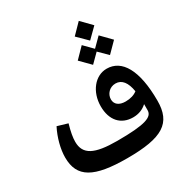

<svg xmlns="http://www.w3.org/2000/svg" viewBox="-233 -1238 1365 1426"><g transform="rotate(-30 449.5 -525.0)"><path d="M447 7C750 7 854 -60 854 -252C854 -514 775 -646 645 -646C545 -646 468 -549 468 -425C468 -305 533 -234 637 -234C684 -234 724 -250 755 -279V-227C755 -169 689 -142 447 -142C251 -142 172 -183 172 -292C172 -329 180 -373 198 -436L110 -462C72 -388 49 -300 49 -228C49 -57 162 7 447 7ZM490 -805 573 -721 645 -793 718 -721 801 -805 718 -890 645 -817 573 -890ZM559 -432C559 -477 595 -518 647 -518C701 -518 734 -474 747 -394C723 -375 689 -364 647 -364C591 -364 559 -390 559 -432ZM560 -971 644 -888 728 -971 644 -1057Z"/></g></svg>

Font: Wafeq
Style: Bold
Weight: 700
Designer: Rasmus Andersson & Azza Alameddine
Foundry: Google & TypeTogether
Version: Version 3.000;FEAKit 1.0